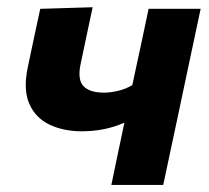

<svg xmlns="http://www.w3.org/2000/svg" viewBox="-20 -524 593 544"><path d="M295.5 0Q304 -41.5 313.5 -86.5Q323 -131.5 332.5 -176.5Q277.5 -152 212 -152Q160 -152 120.5 -170.8Q81 -189.5 63.2 -229.5Q45.5 -269.5 58.5 -332.5Q69.5 -384.5 77.5 -422.2Q85.5 -460 94 -499L242.5 -503.5Q234.5 -467 226.8 -429.8Q219 -392.5 208.5 -343Q199 -298.5 216.5 -280Q234 -261.5 275 -261.5Q292 -261.5 314 -266.5Q336 -271.5 355 -283L359.5 -304.5Q373 -366 382.2 -409.8Q391.5 -453.5 401 -499H548.5Q537 -445.5 526 -393.2Q515 -341 499 -266L488.5 -216Q475 -153.5 464.5 -103.5Q454 -53.5 442.5 0Z"/></svg>

Font: Commissioner
Style: Bold Italic
Weight: 700
Italic angle: -12°
Designer: Kostas Bartsokas
Foundry: Kostas Bartsokas
Version: Version 1.000; ttfautohint (v1.8.3)